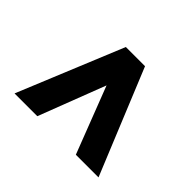

<svg xmlns="http://www.w3.org/2000/svg" viewBox="-91 -839 611 611"><g transform="rotate(45 214.5 -533.5)"><path d="M301.3 -356 214.4 -581.1 127.9 -356H25.4L171.4 -710.9H241.7H257.8L403.3 -356Z"/></g></svg>

Font: Heebo Medium
Style: Regular
Weight: 500
Designer: Oded Ezer
Foundry: Meir Sadan
Version: Version 2.001; ttfautohint (v1.5.14-ce02) -l 8 -r 50 -G 200 